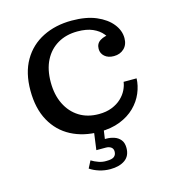

<svg xmlns="http://www.w3.org/2000/svg" viewBox="-107 -615 814 899"><g transform="rotate(-15 299.5 -165.5)"><path d="M314 12Q237 12 177.5 -19Q118 -50 84.5 -110.5Q51 -171 51 -258Q51 -344 85.5 -403.5Q120 -463 181.5 -494Q243 -525 322 -525L335 -469Q280 -469 239 -445Q198 -421 175.5 -377Q153 -333 153 -271Q153 -210 175.5 -164.5Q198 -119 238 -94Q278 -69 333 -69Q369 -69 396.5 -80Q424 -91 442.5 -108.5Q461 -126 471 -146.5Q481 -167 483 -185H546Q545 -150 530 -114.5Q515 -79 486 -50.5Q457 -22 414 -5Q371 12 314 12ZM471 -313Q443 -313 426.5 -327.5Q410 -342 410 -364Q410 -390 431 -403Q452 -416 484 -417L481 -378Q472 -401 455 -422Q438 -443 408.5 -456Q379 -469 335 -469L322 -525Q392 -525 440 -504.5Q488 -484 514 -451.5Q540 -419 540 -382Q540 -350 520.5 -331.5Q501 -313 471 -313ZM318 194Q290 194 264.5 186Q239 178 220 165L238 130Q254 140 273 146.5Q292 153 311 152Q337 152 347.5 143.5Q358 135 358 119Q358 105 348 98Q338 91 323 91H277L290 -5H337L329 51H337Q355 51 373.5 57Q392 63 404 77.5Q416 92 416 117Q416 156 389 175Q362 194 318 194Z"/></g></svg>

Font: Montagu Slab 24pt
Style: Regular
Weight: 400
Designer: Florian Karsten
Foundry: Florian Karsten
Version: Version 1.000